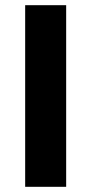

<svg xmlns="http://www.w3.org/2000/svg" viewBox="-20 -720 353 740"><path d="M77 -700H235V0H77Z"/></svg>

Font: Montserrat arm2 SemiBold
Style: Regular
Weight: 600
Designer: Julieta Ulanovsky
Foundry: Julieta Ulanovsky
Version: Version 6.000